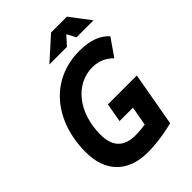

<svg xmlns="http://www.w3.org/2000/svg" viewBox="-258 -1013 1138 1138"><g transform="rotate(-45 311.0 -444.0)"><path d="M290 9.8C388.7 9.8 475.6 -10.7 507.8 -19.5L567.9 -358.9H325.7L304.7 -240.2H417L395.5 -120.1C370.6 -116.2 342.8 -113.3 312.5 -113.3C216.3 -113.3 167.5 -163.1 167.5 -263.2C167.5 -448.7 275.4 -580.1 416.5 -580.1C473.6 -580.1 515.1 -556.2 545.9 -525.4L621.6 -634.3C584.5 -674.3 528.8 -703.1 431.2 -703.1C186 -703.1 32.2 -510.7 32.2 -250.5C32.2 -86.9 127.9 9.8 290 9.8ZM247.6 -771.5H395L445.3 -827.6L475.1 -771.5H617.7L521.5 -898.4H388.7Z"/></g></svg>

Font: Cascadia Code
Style: Bold Italic
Weight: 700
Italic angle: -10°
Monospace: yes
Designer: Aaron Bell
Foundry: Saja Typeworks
Version: Version 2404.023